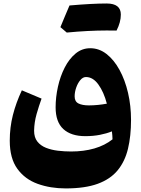

<svg xmlns="http://www.w3.org/2000/svg" viewBox="-20 -809 802 1094"><path d="M726.6 -125.5Q726.6 -33.7 709.2 38.6Q691.9 110.8 650.4 161.4Q608.9 211.9 536.6 238.3Q464.4 264.6 354.5 264.6Q267.1 264.6 194.6 238.5Q122.1 212.4 78.9 152.8Q35.6 93.3 35.6 -7.3Q35.6 -83.5 53.5 -153.6Q71.3 -223.6 104.5 -294.4L216.8 -247.1Q201.7 -205.6 188.5 -159.2Q175.3 -112.8 174.3 -64.5Q174.3 -25.9 192.9 -2.4Q211.4 21 242.2 33.2Q272.9 45.4 310.3 49.8Q347.7 54.2 385.3 54.2Q457.5 54.2 517.6 36.9Q577.6 19.5 621.1 -15.1Q620.6 -37.6 617.7 -60.5Q587.9 -48.3 549.6 -40.8Q511.2 -33.2 466.3 -33.2Q384.8 -33.2 340.8 -73.7Q296.9 -114.3 296.9 -197.3Q296.9 -255.4 310.1 -314.7Q323.2 -374 348.6 -423.8Q374 -473.6 410.6 -503.9Q447.3 -534.2 494.1 -534.2Q544.9 -534.2 587.2 -501.2Q629.4 -468.3 660.9 -410.9Q692.4 -353.5 709.5 -280Q726.6 -206.5 726.6 -125.5ZM588.9 -218.3Q571.3 -285.2 540.5 -327.6Q509.8 -370.1 469.7 -370.1Q452.1 -370.1 437.5 -352.5Q422.9 -335 414.1 -309.6Q405.3 -284.2 405.3 -259.8Q405.3 -230.5 427 -219.5Q448.7 -208.5 486.8 -208.5Q512.2 -208.5 538.8 -211.2Q565.4 -213.9 588.9 -218.3ZM587.9 -635.3Q484.4 -635.3 360.4 -623.5L324.2 -654.3Q337.4 -686 350.1 -716.8Q362.8 -747.6 376 -777.8Q506.8 -789.1 587.6 -789.1Q668.5 -789.1 668.5 -726.1Q668.5 -682.1 644 -634.8Z"/></svg>

Font: Pinar-FD ExtraBold
Style: Regular
Weight: 800
Designer: Amin Abedi
Version: Version 3.000